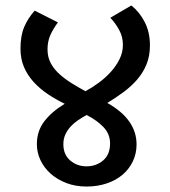

<svg xmlns="http://www.w3.org/2000/svg" viewBox="-20 -673 624 703"><path d="M529 -507Q529 -468 516.5 -437.5Q504 -407 482.5 -382Q461 -357 432.5 -336Q404 -315 373 -296Q480 -236 480 -144Q480 -111 466.5 -82.5Q453 -54 429 -33.5Q405 -13 371 -1.5Q337 10 297 10Q256 10 222.5 -3Q189 -16 165 -37.5Q141 -59 128 -87Q115 -115 115 -145Q115 -193 142 -228.5Q169 -264 217 -293Q184 -309 155 -328.5Q126 -348 103.5 -372.5Q81 -397 68 -427Q55 -457 55 -495Q55 -542 68.5 -574Q82 -606 107 -634L192 -591Q173 -565 163.5 -542.5Q154 -520 154 -492Q154 -463 166.5 -440.5Q179 -418 199.5 -400Q220 -382 244.5 -367Q269 -352 293 -339Q317 -352 341.5 -370Q366 -388 385.5 -409.5Q405 -431 417.5 -456Q430 -481 430 -509Q430 -538 416.5 -563Q403 -588 384 -608L461 -653Q491 -629 510 -592Q529 -555 529 -507ZM383 -148Q383 -182 359.5 -207Q336 -232 297 -252Q281 -243 266 -233Q251 -223 239 -210Q227 -197 219.5 -181Q212 -165 212 -145Q212 -107 237 -85.5Q262 -64 297 -64Q332 -64 357.5 -85.5Q383 -107 383 -148Z"/></svg>

Font: Ek Mukta Medium
Style: Regular
Weight: 500
Designer: Girish Dalvi and Yashodeep Gholap
Foundry: Ek Type
Version: Version 2.538;PS 1.002;hotconv 16.6.51;makeotf.lib2.5.65220;